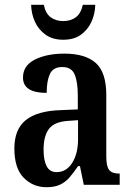

<svg xmlns="http://www.w3.org/2000/svg" viewBox="-20 -772 551 802"><path d="M174 10Q118 10 79 -29.5Q40 -69 40 -152Q40 -232 88 -270.5Q136 -309 234 -312L305 -315V-373Q305 -429 292 -460.5Q279 -492 240 -492Q202 -492 188.5 -463Q175 -434 175 -384Q76 -384 76 -448Q76 -498 125.5 -523Q175 -548 249 -548Q336 -548 380 -509Q424 -470 424 -375V-118Q424 -77 436 -62Q448 -47 477 -47H480V0H330L314 -78H306Q287 -50 270 -30.5Q253 -11 230.5 -0.5Q208 10 174 10ZM216 -53Q257 -53 281.5 -91.5Q306 -130 306 -191V-270L263 -267Q206 -263 184 -233Q162 -203 162 -147Q162 -102 175 -77.5Q188 -53 216 -53ZM244 -606Q200 -606 170.5 -627Q141 -648 126 -681Q111 -714 110 -752H163Q170 -716 191.5 -700Q213 -684 244 -684Q276 -684 297 -700Q318 -716 326 -752H378Q377 -714 362 -681Q347 -648 318 -627Q289 -606 244 -606Z"/></svg>

Font: Noto Serif Myanmar Cond SemBd
Style: Regular
Weight: 600
Width: 3
Designer: Ben Mitchell and the Monotype Design Team
Foundry: Monotype Imaging Inc.
Version: Version 2.106; ttfautohint (v1.8.4.7-5d5b)